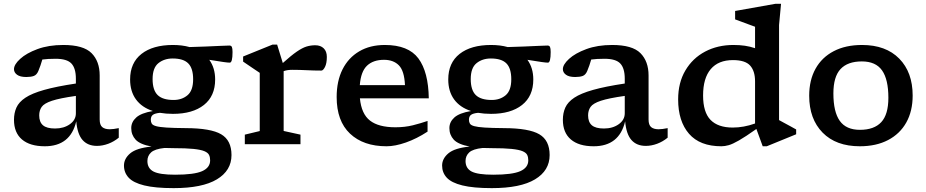

<svg xmlns="http://www.w3.org/2000/svg" viewBox="-20 -763 4898 1016"><path d="M493 9Q444.5 9 417 -22Q389.5 -53 383.5 -121Q352.5 11 217 11Q138.5 11 96.2 -25Q54 -61 54 -129Q54 -165 67 -194Q80 -223 114.5 -246Q149 -269 213.5 -287.2Q278 -305.5 381.5 -321V-346.5Q381.5 -401.5 358 -426.8Q334.5 -452 274.5 -452Q253.5 -452 236 -451Q218.5 -450 204 -448Q195 -416 183 -387.5Q174.5 -367 159.2 -361.2Q144 -355.5 119 -355.5Q86.5 -355.5 70.2 -367.5Q54 -379.5 54 -397Q54 -421.5 86.8 -451.5Q119.5 -481.5 178.2 -503.2Q237 -525 315 -525Q421.5 -525 464.5 -481.8Q507.5 -438.5 507.5 -363.5V-130.5Q507.5 -102 521 -90.5Q534.5 -79 560.5 -79Q579.5 -79 608.5 -85V-34.5Q583 -13.5 552.8 -2.2Q522.5 9 493 9ZM187.5 -152.5Q187.5 -117 207.5 -100Q227.5 -83 271 -83Q318 -83 349.8 -105.8Q381.5 -128.5 381.5 -163.5V-255.5Q296.5 -243.5 255 -229.8Q213.5 -216 200.5 -197.2Q187.5 -178.5 187.5 -152.5Z M895 -160.5Q858 -160.5 826.5 -166Q800.5 -163.5 789.2 -155.5Q778 -147.5 778 -129.5Q778 -117.5 783 -109Q788 -100.5 805.8 -95.5Q823.5 -90.5 861.2 -88Q899 -85.5 964.5 -85Q1095.5 -84.5 1150.2 -52.5Q1205 -20.5 1205 57.5Q1205 139.5 1127.8 186Q1050.5 232.5 899 232.5Q801 232.5 743.2 218.2Q685.5 204 660.8 177.2Q636 150.5 636 113Q636 76.5 669 48.5Q702 20.5 782 12.5Q720.5 1 697.5 -24.2Q674.5 -49.5 674.5 -85Q674.5 -117.5 700.8 -141.2Q727 -165 789 -175.5Q730.5 -194.5 699.5 -237Q668.5 -279.5 668.5 -342.5Q668.5 -430.5 728.8 -477.8Q789 -525 895 -525Q943.5 -525 983 -514Q1025 -515 1068 -516.8Q1111 -518.5 1144.8 -520.2Q1178.5 -522 1194 -522Q1203.5 -522 1207 -514.5Q1210.5 -507 1210.5 -487.5Q1210.5 -431.5 1196 -431.5Q1185.5 -431.5 1162.8 -434.8Q1140 -438 1087.5 -446.5Q1118.5 -403.5 1118.5 -342.5Q1118.5 -254.5 1059 -207.5Q999.5 -160.5 895 -160.5ZM898.5 -234Q942.5 -234 972.2 -259Q1002 -284 1002 -343.5Q1002 -401.5 976.2 -427.5Q950.5 -453.5 894 -453.5Q849 -453.5 818.2 -428.8Q787.5 -404 787.5 -344.5Q787.5 -286.5 814 -260.2Q840.5 -234 898.5 -234ZM760 89Q760 128 792.5 144.8Q825 161.5 906.5 161.5Q1007 161.5 1049.5 142.8Q1092 124 1092 85.5Q1092 69 1086.2 57Q1080.5 45 1061.5 37Q1042.5 29 1003.8 25Q965 21 898.5 21Q873 21 850.5 20Q799 25.5 779.5 43.5Q760 61.5 760 89Z M1648 -523.5Q1676.5 -523.5 1693 -507.2Q1709.5 -491 1709.5 -462Q1709.5 -428 1699.8 -408.8Q1690 -389.5 1680.5 -389.5Q1640.5 -389.5 1602.8 -391.5Q1565 -393.5 1527 -393.5Q1514 -393.5 1503.2 -392Q1492.5 -390.5 1481 -386.5V-70L1570 -50.5V0H1275.5V-50.5L1354.5 -69.5V-377.5Q1344.5 -384 1319.5 -401Q1294.5 -418 1266.5 -437V-464L1422 -527H1446.5L1476.5 -429.5Q1521 -469.5 1550.5 -489.8Q1580 -510 1602.2 -516.8Q1624.5 -523.5 1648 -523.5Z M2016.5 -525Q2141 -525 2194 -453.8Q2247 -382.5 2249 -242.5H1884.5Q1892.5 -160 1938 -124.8Q1983.5 -89.5 2072.5 -89.5Q2122.5 -89.5 2164.5 -100Q2206.5 -110.5 2242.5 -123V-66.5Q2185 -29 2128 -9Q2071 11 2025.5 11Q1903 11 1832.2 -55.8Q1761.5 -122.5 1761.5 -249.5Q1761.5 -334 1792.5 -395.8Q1823.5 -457.5 1880.8 -491.2Q1938 -525 2016.5 -525ZM2012 -446.5Q1955 -446.5 1922.2 -415.5Q1889.5 -384.5 1884 -312.5H2123Q2119.5 -388 2090.8 -417.2Q2062 -446.5 2012 -446.5Z M2578.5 -160.5Q2541.5 -160.5 2510 -166Q2484 -163.5 2472.8 -155.5Q2461.5 -147.5 2461.5 -129.5Q2461.5 -117.5 2466.5 -109Q2471.5 -100.5 2489.2 -95.5Q2507 -90.5 2544.8 -88Q2582.5 -85.5 2648 -85Q2779 -84.5 2833.8 -52.5Q2888.5 -20.5 2888.5 57.5Q2888.5 139.5 2811.2 186Q2734 232.5 2582.5 232.5Q2484.5 232.5 2426.8 218.2Q2369 204 2344.2 177.2Q2319.5 150.5 2319.5 113Q2319.5 76.5 2352.5 48.5Q2385.5 20.5 2465.5 12.5Q2404 1 2381 -24.2Q2358 -49.5 2358 -85Q2358 -117.5 2384.2 -141.2Q2410.5 -165 2472.5 -175.5Q2414 -194.5 2383 -237Q2352 -279.5 2352 -342.5Q2352 -430.5 2412.2 -477.8Q2472.5 -525 2578.5 -525Q2627 -525 2666.5 -514Q2708.5 -515 2751.5 -516.8Q2794.5 -518.5 2828.2 -520.2Q2862 -522 2877.5 -522Q2887 -522 2890.5 -514.5Q2894 -507 2894 -487.5Q2894 -431.5 2879.5 -431.5Q2869 -431.5 2846.2 -434.8Q2823.5 -438 2771 -446.5Q2802 -403.5 2802 -342.5Q2802 -254.5 2742.5 -207.5Q2683 -160.5 2578.5 -160.5ZM2582 -234Q2626 -234 2655.8 -259Q2685.5 -284 2685.5 -343.5Q2685.5 -401.5 2659.8 -427.5Q2634 -453.5 2577.5 -453.5Q2532.5 -453.5 2501.8 -428.8Q2471 -404 2471 -344.5Q2471 -286.5 2497.5 -260.2Q2524 -234 2582 -234ZM2443.5 89Q2443.5 128 2476 144.8Q2508.5 161.5 2590 161.5Q2690.5 161.5 2733 142.8Q2775.5 124 2775.5 85.5Q2775.5 69 2769.8 57Q2764 45 2745 37Q2726 29 2687.2 25Q2648.5 21 2582 21Q2556.5 21 2534 20Q2482.5 25.5 2463 43.5Q2443.5 61.5 2443.5 89Z M3397.5 9Q3349 9 3321.5 -22Q3294 -53 3288 -121Q3257 11 3121.5 11Q3043 11 3000.8 -25Q2958.5 -61 2958.5 -129Q2958.5 -165 2971.5 -194Q2984.5 -223 3019 -246Q3053.5 -269 3118 -287.2Q3182.5 -305.5 3286 -321V-346.5Q3286 -401.5 3262.5 -426.8Q3239 -452 3179 -452Q3158 -452 3140.5 -451Q3123 -450 3108.5 -448Q3099.5 -416 3087.5 -387.5Q3079 -367 3063.8 -361.2Q3048.5 -355.5 3023.5 -355.5Q2991 -355.5 2974.8 -367.5Q2958.5 -379.5 2958.5 -397Q2958.5 -421.5 2991.2 -451.5Q3024 -481.5 3082.8 -503.2Q3141.5 -525 3219.5 -525Q3326 -525 3369 -481.8Q3412 -438.5 3412 -363.5V-130.5Q3412 -102 3425.5 -90.5Q3439 -79 3465 -79Q3484 -79 3513 -85V-34.5Q3487.5 -13.5 3457.2 -2.2Q3427 9 3397.5 9ZM3092 -152.5Q3092 -117 3112 -100Q3132 -83 3175.5 -83Q3222.5 -83 3254.2 -105.8Q3286 -128.5 3286 -163.5V-255.5Q3201 -243.5 3159.5 -229.8Q3118 -216 3105 -197.2Q3092 -178.5 3092 -152.5Z M4193 -52.5 4037.5 11H4016L3982.5 -80.5Q3924 -39 3890.2 -19.8Q3856.5 -0.5 3836 5.2Q3815.5 11 3797.5 11Q3683.5 11 3626 -55.2Q3568.5 -121.5 3568.5 -237Q3568.5 -325.5 3606.8 -390.2Q3645 -455 3711.2 -490Q3777.5 -525 3861 -525Q3894 -525 3921.5 -521Q3949 -517 3975.5 -508V-621.5Q3969.5 -623.5 3949.5 -631Q3929.5 -638.5 3907 -646.8Q3884.5 -655 3870 -660.5V-705L4084 -743H4113L4102.5 -630.5V-127.5Q4108.5 -124 4126.2 -114.5Q4144 -105 4163.2 -94.5Q4182.5 -84 4193 -78ZM3975.5 -332.5Q3975.5 -387 3949.5 -416Q3923.5 -445 3858.5 -445Q3781.5 -445 3741 -397.2Q3700.5 -349.5 3700.5 -258Q3700.5 -169 3740 -128.5Q3779.5 -88 3857.5 -88Q3915.5 -88 3975.5 -109.5Z M4530 11Q4404 11 4333 -61.2Q4262 -133.5 4262 -256.5Q4262 -339 4295.5 -399.2Q4329 -459.5 4391.8 -492.2Q4454.5 -525 4541.5 -525Q4667.5 -525 4738.5 -452.8Q4809.5 -380.5 4809.5 -257.5Q4809.5 -175 4775.8 -114.8Q4742 -54.5 4679.2 -21.8Q4616.5 11 4530 11ZM4530.5 -76Q4605.5 -76 4643.2 -116.5Q4681 -157 4681 -245.5Q4681 -343 4647.5 -390.5Q4614 -438 4540.5 -438Q4465.5 -438 4427.8 -397.5Q4390 -357 4390 -268.5Q4390 -171 4423.8 -123.5Q4457.5 -76 4530.5 -76Z"/></svg>

Font: Newsreader 6pt Medium
Style: Regular
Weight: 500
Designer: Hugues Gentile
Foundry: Production Type
Version: Version 1.003; ttfautohint (v1.8.3)